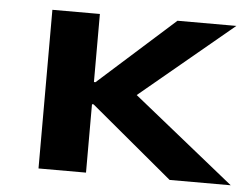

<svg xmlns="http://www.w3.org/2000/svg" viewBox="-42 -553 791 604"><g transform="rotate(5 353.5 -250.5)"><path d="M100 0V-501H250V-286H255L495 -501H681L360 -234L364 -276L707 0H514L255 -216H250V0Z"/></g></svg>

Font: Nunito Sans 7pt Expanded
Style: Bold
Weight: 700
Width: 7
Designer: Vernon Adams
Foundry: Vernon Adams
Version: Version 3.101;gftools[0.9.27]